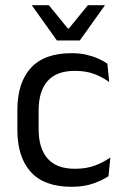

<svg xmlns="http://www.w3.org/2000/svg" viewBox="-20 -703 474 734"><path d="M253.8 11.1Q148.9 11.1 97.7 -45.7Q46.4 -102.4 46.4 -206.6V-282.3Q46.4 -386.8 97.9 -443.2Q149.3 -499.7 253.8 -499.7Q284.9 -499.7 310.4 -493.8Q336 -487.8 356.2 -478.7Q376.4 -469.5 390.4 -459.7L397.6 -389.1Q373.8 -407.1 341.7 -419.6Q309.6 -432.1 265.9 -432.1Q196.1 -432.1 161.9 -393.2Q127.7 -354.4 127.7 -280.7V-208.7Q127.7 -136.1 161.9 -97Q196.1 -57.8 266.2 -57.8Q310.8 -57.8 343.7 -70.5Q376.6 -83.1 402 -100.9L394.7 -29.5Q372.4 -14.4 337 -1.7Q301.6 11.1 253.8 11.1ZM197.5 -548.4 102.2 -681.9V-683.1H166.8L239.5 -593.9H243.2L315.9 -683.1H380.5V-681.9L285.2 -548.4Z"/></svg>

Font: Anek Latin Medium
Style: Regular
Weight: 500
Designer: Yesha Goshar
Foundry: Ek Type
Version: Version 1.003